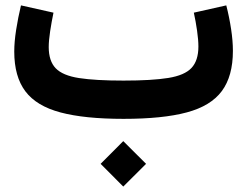

<svg xmlns="http://www.w3.org/2000/svg" viewBox="-20 -442 919 714"><path d="M354.2 167.3 438.4 251.8 523.2 167.3 438.4 82.8ZM821.5 -422 700.8 -394.9Q708 -362.4 712.9 -327.8Q717.8 -293.2 717.8 -269Q717.8 -216.8 692.1 -189.3Q666.5 -161.9 605.7 -152.1Q544.9 -142.3 439.4 -142.3Q334.8 -142.3 274 -151.7Q213.2 -161.1 187.2 -188.1Q161.2 -215 161.2 -267.1Q161.2 -290.6 166.5 -326.1Q171.9 -361.5 178.9 -394.9L58 -422Q47.2 -376.8 40.1 -331.6Q33 -286.4 33 -250.4Q33 -157.5 74.2 -102.6Q115.3 -47.8 204.9 -23.9Q294.5 0 439.4 0Q585.2 0 674.6 -24Q763.9 -47.9 805 -103.4Q846.1 -158.9 846.1 -253Q846.1 -289.6 839.4 -333.9Q832.7 -378.2 821.5 -422Z"/></svg>

Font: Estedad-FD VF
Style: Regular
Weight: 100
Designer: Amin Abedi
Version: Version 7.3